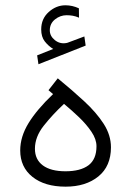

<svg xmlns="http://www.w3.org/2000/svg" viewBox="-20 -701 491 719"><path d="M179.2 -517.6Q161.1 -528.8 147.7 -545.9Q134.3 -563 134.3 -590.8Q134.3 -630.9 162.4 -656Q190.4 -681.2 225.1 -681.2Q251 -681.2 275.4 -669.9L275.9 -634.8Q263.7 -640.1 252.2 -642.1Q240.7 -644 229.5 -644Q205.6 -644 186 -628.4Q166.5 -612.8 166.5 -587.4Q166.5 -566.4 184.8 -551.3Q203.1 -536.1 226.6 -539.6Q229 -539.6 231.4 -540.5Q233.9 -541.5 235.8 -542L295.9 -564.5L300.8 -530.3L124 -460.4L119.1 -493.7ZM178.7 -348.6 161.6 -363.3 196.3 -407.7Q250.5 -363.3 295.9 -321.3Q341.3 -279.3 368.4 -237.1Q395.5 -194.8 395.5 -149.4Q395.5 -78.6 348.4 -40.3Q301.3 -2 225.6 -2Q147.5 -2 101.6 -38.6Q55.7 -75.2 55.7 -137.7Q55.7 -189 86.9 -240Q118.2 -291 178.7 -348.6ZM341.3 -153.3Q341.3 -179.7 322.5 -207.5Q303.7 -235.4 275.9 -262Q248 -288.6 219.7 -312Q176.8 -272 143.8 -230.2Q110.8 -188.5 110.8 -144Q110.8 -103.5 140.6 -81.5Q170.4 -59.6 225.1 -59.6Q281.2 -59.6 311.3 -82Q341.3 -104.5 341.3 -153.3Z"/></svg>

Font: Vazirmatn RD UI FD ExtraLight
Style: Regular
Weight: 200
Designer: Saber Rastikerdar
Foundry: Saber Rastikerdar
Version: Version 33.003